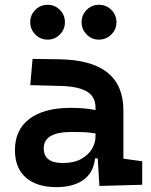

<svg xmlns="http://www.w3.org/2000/svg" viewBox="-20 -767 626 797"><path d="M392.6 4.9 385.7 -109.4H374.5Q368.2 -49.8 325.9 -20Q283.7 9.8 214.4 9.8Q132.3 9.8 87.2 -30Q42 -69.8 42 -143.6Q42 -228.5 102.5 -273.9Q163.1 -319.3 273.9 -319.3Q333 -319.3 376.5 -310.1V-320.3Q376.5 -365.7 340.8 -387Q305.2 -408.2 234.4 -410.2L105.5 -413.6L115.2 -522.5L224.6 -521Q360.4 -519 426.3 -465.6Q492.2 -412.1 492.2 -309.6V-108.4L570.3 -97.7V0ZM376.5 -212.9Q350.1 -217.8 326.4 -218.5Q302.7 -219.2 276.9 -219.2Q161.6 -219.2 161.6 -151.4Q161.6 -90.3 240.7 -90.3Q286.1 -90.3 316.2 -106.7Q346.2 -123 361.3 -148.2Q376.5 -173.3 376.5 -200.2ZM390.6 -602.5Q360.8 -602.5 339.8 -623.8Q318.8 -645 318.8 -674.8Q318.8 -705.1 339.8 -726.1Q360.8 -747.1 390.6 -747.1Q420.9 -747.1 442.1 -726.1Q463.4 -705.1 463.4 -674.8Q463.4 -645 442.1 -623.8Q420.9 -602.5 390.6 -602.5ZM177.7 -602.5Q147.9 -602.5 126.7 -623.8Q105.5 -645 105.5 -674.8Q105.5 -705.1 126.7 -726.1Q147.9 -747.1 177.7 -747.1Q207.5 -747.1 228.5 -726.1Q249.5 -705.1 249.5 -674.8Q249.5 -645 228.5 -623.8Q207.5 -602.5 177.7 -602.5Z"/></svg>

Font: Cascadia Code SemiBold
Style: Regular
Weight: 600
Monospace: yes
Designer: Aaron Bell
Foundry: Saja Typeworks
Version: Version 2404.023; ttfautohint (v1.8.4)